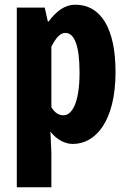

<svg xmlns="http://www.w3.org/2000/svg" viewBox="-20 -594 540 811"><path d="M51 197H197V52L193 -38C221 -2 256 14 288 14C383 14 468 -81 468 -290C468 -477 404 -574 299 -574C251 -574 217 -545 185 -503H182L169 -562H51ZM248 -107C231 -107 214 -114 197 -141V-397C217 -436 235 -455 256 -455C294 -455 316 -402 316 -287C316 -157 283 -107 248 -107Z"/></svg>

Font: Noto Sans Mono CJK HK
Style: Bold
Weight: 700
Designer: Ryoko NISHIZUKA 西塚涼子 (kana, bopomofo & ideographs); Paul D. Hunt (Latin, Greek & Cyrillic); Sandoll Communications 산돌커뮤니
Foundry: Adobe
Version: Version 2.004;hotconv 1.0.118;makeotfexe 2.5.65603